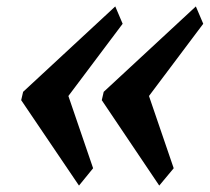

<svg xmlns="http://www.w3.org/2000/svg" viewBox="-20 -561 653 598"><path d="M46 -249 52 -275 339 -541 362 -487 193 -262 270 -37 226 17ZM297 -249 303 -275 590 -541 613 -487 444 -262 521 -37 476 17Z"/></svg>

Font: Taviraj Black
Style: Italic
Weight: 900
Italic angle: -12°
Designer: Katatrad Team
Foundry: CadsonDemak
Version: Version 1.001